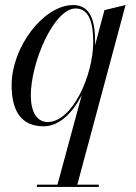

<svg xmlns="http://www.w3.org/2000/svg" viewBox="-20 -490 540 760"><path d="M371 241H286L477 -470L393.5 -450L356 -310C356.5 -315 356.5 -319.5 356.5 -324.5C356.5 -402.5 341 -470 269.5 -470C153.5 -470 26 -305.5 26 -152.5C26 -51 64 10 152.5 10C215 10 267.5 -43.5 303.5 -113.5L207.5 241H126V250H371ZM349 -324C349 -190 265.5 -7 169 -7C126.5 -7 102 -46 102 -112.5C102 -242.5 193 -456.5 279.5 -456.5C332.5 -456.5 349 -400 349 -324Z"/></svg>

Font: Bodoni* 24pt
Style: Italic
Weight: 400
Italic angle: -13°
Version: Version 2.3